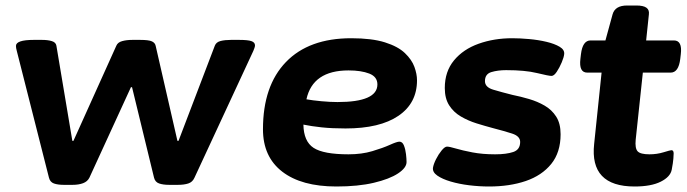

<svg xmlns="http://www.w3.org/2000/svg" viewBox="-20 -670 2496 698"><path d="M212 2Q190 2 176 -3Q162 -8 158 -24L41 -485Q38 -496 38 -503Q38 -525 103 -525H132Q154 -525 168.5 -520.5Q183 -516 185 -504L243 -158H247L403 -504Q408 -516 424 -520.5Q440 -525 462 -525H489Q521 -525 532.5 -519.5Q544 -514 546 -503L625 -158H629L761 -504Q766 -517 782 -521Q798 -525 820 -525H849Q881 -525 894 -520.5Q907 -516 907 -505Q907 -501 905 -495.5Q903 -490 901 -485L687 -24Q680 -8 664.5 -3Q649 2 627 2H595Q573 2 558.5 -3Q544 -8 540 -24L460 -353H456L305 -24Q298 -10 282 -4Q266 2 244 2Z M1203 8Q1076 8 1006 -46Q936 -100 936 -200Q936 -358 1019.5 -444.5Q1103 -531 1257 -531Q1332 -531 1379.5 -516Q1427 -501 1452 -477Q1477 -453 1486.5 -427Q1496 -401 1496 -378Q1496 -295 1428.5 -249Q1361 -203 1236 -203Q1187 -203 1149.5 -207Q1112 -211 1083 -217Q1084 -156 1120 -132.5Q1156 -109 1247 -109Q1295 -109 1333.5 -120.5Q1372 -132 1397.5 -143.5Q1423 -155 1432 -155Q1443 -155 1448.5 -141Q1454 -127 1456 -109.5Q1458 -92 1458 -81Q1458 -60 1427 -39.5Q1396 -19 1339 -5.5Q1282 8 1203 8ZM1207 -299Q1352 -299 1352 -363Q1352 -391 1322.5 -402.5Q1293 -414 1247 -414Q1117 -414 1094 -309Q1116 -305 1148.5 -302Q1181 -299 1207 -299Z M1758 8Q1722 8 1685.5 3.5Q1649 -1 1618.5 -10Q1588 -19 1570 -31.5Q1552 -44 1554 -60Q1556 -73 1565 -91Q1574 -109 1585.5 -123Q1597 -137 1605 -137Q1614 -137 1637.5 -130Q1661 -123 1697.5 -116Q1734 -109 1780 -109Q1821 -109 1846 -117.5Q1871 -126 1871 -154Q1871 -175 1841.5 -184.5Q1812 -194 1773 -204Q1743 -212 1712.5 -221.5Q1682 -231 1655.5 -246.5Q1629 -262 1613 -287Q1597 -312 1597 -350Q1597 -410 1630.5 -450.5Q1664 -491 1720 -511Q1776 -531 1842 -531Q1870 -531 1903.5 -528Q1937 -525 1966.5 -518Q1996 -511 2014.5 -500Q2033 -489 2031 -473Q2030 -462 2022 -443Q2014 -424 2004 -409Q1994 -394 1985 -394Q1975 -394 1932 -404.5Q1889 -415 1820 -415Q1790 -415 1766.5 -408Q1743 -401 1743 -375Q1743 -353 1773 -344Q1803 -335 1843 -325Q1873 -319 1903.5 -310Q1934 -301 1960 -286Q1986 -271 2002 -246Q2018 -221 2018 -182Q2018 -116 1984 -74Q1950 -32 1891.5 -12Q1833 8 1758 8Z M2287 8Q2123 8 2140 -147L2167 -406H2115Q2084 -406 2090 -456L2092 -473Q2098 -523 2127 -523H2181L2207 -618Q2216 -650 2260 -650H2293Q2319 -650 2330 -642Q2341 -634 2339 -618L2329 -523H2430Q2461 -523 2455 -473L2453 -456Q2447 -406 2418 -406H2317L2291 -162Q2288 -131 2298 -120Q2308 -109 2341 -109Q2368 -109 2392.5 -116.5Q2417 -124 2421 -124Q2429 -124 2429 -112Q2429 -108 2428 -93.5Q2427 -79 2422 -53Q2417 -27 2382 -9.5Q2347 8 2287 8Z"/></svg>

Font: Asap Expanded Expanded Regular
Style: Bold Italic
Weight: 700
Width: 7
Italic angle: -6°
Designer: Pablo Cosgaya
Foundry: Omnibus-Type
Version: Version 3.001; ttfautohint (v1.8.4.7-5d5b)